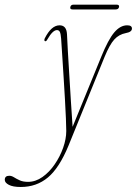

<svg xmlns="http://www.w3.org/2000/svg" viewBox="-154 -538 572 804"><path d="M270 -300.5Q299 -372 324.2 -402Q349.5 -432 378.5 -432Q398.5 -432 398.5 -418.5Q398.5 -404 373 -399.5Q344 -394 324.5 -372.5Q305 -351 284 -300L133 71.5Q94.5 165 46.8 205Q-1 245 -67 245Q-100 245 -117 236Q-134 227 -134 215Q-134 198 -115 198Q-105.5 198 -95.2 204.5Q-85 211 -71.2 217.2Q-57.5 223.5 -36.5 223.5Q-5 223.5 23.8 203.2Q52.5 183 75 150.2Q97.5 117.5 110.5 80.5Q123.5 43.5 123.5 10.5Q123.5 -7.5 122 -42.2Q120.5 -77 118 -121.5Q115.5 -166 112.5 -213Q109.5 -260 106.8 -302.5Q104 -345 102 -376Q100.5 -396 96.8 -404Q93 -412 84.5 -412Q67 -412 45 -374Q39.5 -363.5 34.5 -365.5Q29.5 -368 33.5 -377.5Q61 -432 95.5 -432Q124.5 -432 126.5 -395Q127.5 -368 130.2 -323Q133 -278 136.2 -223.5Q139.5 -169 143 -112.8Q146.5 -56.5 150 -7ZM140.5 -508.5Q142.5 -518.5 154 -518.5H334.5Q346.5 -518.5 344.5 -508.5Q342 -498.5 330.5 -498.5H150Q138 -498.5 140.5 -508.5Z"/></svg>

Font: Fraunces 144pt Soft Thin
Style: Italic
Weight: 100
Italic angle: -16°
Version: Version 1.000;[0bf87f6ff]